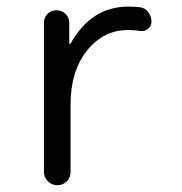

<svg xmlns="http://www.w3.org/2000/svg" viewBox="-20 -550 540 570"><path d="M150.4 0Q133.8 0 122.1 -11.7Q110.4 -23.4 110.4 -39.1V-482.4Q110.4 -498 121.1 -508.8Q131.8 -519.5 147.9 -519.5Q164.1 -519.5 174.8 -508.8Q185.5 -498 185.5 -482.4V-420.9Q185.5 -419.9 186.5 -419.9Q188.5 -419.9 189.5 -420.9Q251 -530.3 360.4 -530.3Q384.8 -530.3 396.5 -528.3Q411.1 -526.4 420.4 -513.7Q429.7 -501 429.7 -485.4Q429.7 -472.7 419.4 -464.4Q409.2 -456.1 396.5 -458Q378.9 -460.9 360.4 -460.9Q287.1 -460.9 238.3 -399.9Q189.5 -338.9 189.5 -240.2V-39.1Q189.5 -22.5 177.7 -11.2Q166 0 150.4 0Z"/></svg>

Font: Rounded Mgen+ 2m regular
Style: Regular
Weight: 400
Designer: [Source Han Sans]
Ryoko NISHIZUKA  (kana & ideographs); Paul D. Hunt (Latin, Greek & Cyrillic); Wenlong ZHANG  (bopomofo
Version: Version 1.059.20150602